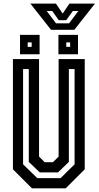

<svg xmlns="http://www.w3.org/2000/svg" viewBox="-20 -1020 534 1040"><path d="M153 0 50 -103V-700H191.5V-172L222 -141.5H267L297.5 -172V-700H439V-103L336 0ZM182 -55H308L384 -130V-646H353V-143L294 -86H195.5L136 -143V-646H105V-130ZM296.5 -726V-831H402.5V-726ZM88.5 -726V-831H194.5V-726ZM130 -766H151.5V-790.5H130ZM339 -766H360V-790.5H339ZM256.5 -858.5 144.5 -1000.5H283L319.5 -946.5L356 -1000.5H494.5L382.5 -858.5ZM283.5 -893.5H354L404.5 -960.5H374.5L338.5 -910.5H298.5L263 -960.5H233Z"/></svg>

Font: Tourney Condensed SemiBold
Style: Regular
Weight: 600
Width: 3
Designer: Tyler Finck
Foundry: Etcetera Type Co
Version: Version 1.010; ttfautohint (v1.8.3)